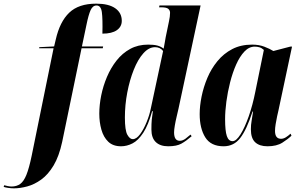

<svg xmlns="http://www.w3.org/2000/svg" viewBox="-156 -790 1636 1050"><path d="M-80 240Q-95 240 -111.5 237.5Q-128 235 -136 232L-133 223Q-126 225 -114.5 227.5Q-103 230 -93 230Q-65 230 -45.5 216Q-26 202 -11.5 166Q3 130 17 63L137 -526H58L59 -532L140 -536L149 -574Q171 -671 222.5 -720.5Q274 -770 370 -770Q438 -770 474 -745Q510 -720 510 -676Q510 -644 483 -625Q456 -606 404 -606Q406 -687 401 -723.5Q396 -760 372 -760Q351 -760 339.5 -734.5Q328 -709 317 -655L292 -536H408L406 -526H290L184 -14Q167 65 137 115Q107 165 69.5 192Q32 219 -7 229.5Q-46 240 -80 240Z M506 10Q462 10 436 -15Q410 -40 398.5 -81Q387 -122 387 -168Q387 -216 397.5 -268Q408 -320 429 -369.5Q450 -419 481.5 -459Q513 -499 556 -522.5Q599 -546 654 -546Q685 -546 704 -541Q723 -536 739 -524Q741 -538 745 -557Q749 -576 750 -586L768 -673Q774 -700 774 -720Q774 -733 764.5 -741.5Q755 -750 726 -750H714L716 -760H941L820 -195Q816 -177 810 -152Q804 -127 800 -103.5Q796 -80 796 -66Q796 -20 827 -20Q843 -20 859 -32Q875 -44 886 -54L892 -45Q862 -19 836 -4.5Q810 10 764 10Q720 10 696 -13Q672 -36 672 -82Q672 -114 674 -135.5Q676 -157 680 -182H676Q655 -106 627.5 -64Q600 -22 569 -6Q538 10 506 10ZM570 -29Q590 -29 610 -56Q630 -83 646 -122.5Q662 -162 669 -198L736 -511Q720 -532 692 -532Q658 -532 628 -498.5Q598 -465 575.5 -408.5Q553 -352 540 -284Q527 -216 527 -147Q527 -77 540.5 -53Q554 -29 570 -29Z M1067 10Q997 10 966.5 -39Q936 -88 936 -166Q936 -211 946.5 -262.5Q957 -314 978 -364Q999 -414 1033 -455.5Q1067 -497 1114 -521.5Q1161 -546 1223 -546Q1260 -546 1290 -534.5Q1320 -523 1339 -511L1431 -535H1441L1367 -187Q1364 -175 1359.5 -154Q1355 -133 1351.5 -111.5Q1348 -90 1348 -74Q1348 -31 1381 -31Q1394 -31 1407 -39Q1420 -47 1433 -59L1438 -48Q1420 -30 1388.5 -10Q1357 10 1307 10Q1263 10 1239.5 -12Q1216 -34 1216 -83Q1216 -107 1220 -129.5Q1224 -152 1228 -180H1225Q1193 -81 1158 -35.5Q1123 10 1067 10ZM1116 -18Q1136 -18 1159.5 -55.5Q1183 -93 1204.5 -154.5Q1226 -216 1240 -287L1287 -517Q1275 -528 1262.5 -531.5Q1250 -535 1237 -535Q1206 -535 1180.5 -508Q1155 -481 1135.5 -437Q1116 -393 1102.5 -340Q1089 -287 1082 -234.5Q1075 -182 1075 -138Q1075 -74 1084.5 -46Q1094 -18 1116 -18Z"/></svg>

Font: Noto Serif Display ExtraCondensed ExtraBold
Style: Italic
Weight: 800
Width: 2
Italic angle: -12°
Designer: Monotype Design Team
Foundry: Monotype Imaging Inc.
Version: Version 2.009